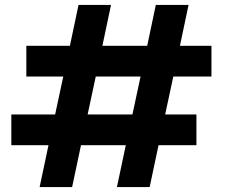

<svg xmlns="http://www.w3.org/2000/svg" viewBox="-20 -760 927 780"><path d="M551 -449H369L336 -295H518ZM491 -170H309L273 0H141L177 -170H26V-295H204L237 -449H87V-574H264L299 -740H431L396 -574H578L613 -740H746L711 -574H839V-449H684L651 -295H778V-170H624L588 0H455Z"/></svg>

Font: SVN-Poppins SemiBold
Style: Regular
Weight: 600
Designer: Ninad Kale (Devanagari), Jonny Pinhorn (Latin)
Foundry: Indian Type Foundry
Version: Version 3.002 2017